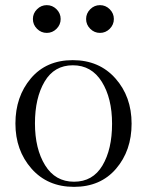

<svg xmlns="http://www.w3.org/2000/svg" viewBox="-20 -717 572 747"><path d="M40 -236.5Q40 -341 100 -412Q160 -483 263 -483Q366 -483 429 -412Q492 -341 492 -236Q492 -131 431.5 -60.5Q371 10 268 10Q165 10 102.5 -61Q40 -132 40 -236.5ZM155.5 -74Q195 -10 268 -10Q341 -10 378.5 -73Q416 -136 416 -235.5Q416 -335 376 -399Q336 -463 263.5 -463Q191 -463 153.5 -399.5Q116 -336 116 -237Q116 -138 155.5 -74ZM124 -605Q108 -621 108 -643Q108 -665 124 -681Q140 -697 162 -697Q184 -697 200 -681Q216 -665 216 -643Q216 -621 200 -605Q184 -589 162 -589Q140 -589 124 -605ZM331 -605Q315 -621 315 -643Q315 -665 331 -681Q347 -697 369 -697Q391 -697 407 -681Q423 -665 423 -643Q423 -621 407 -605Q391 -589 369 -589Q347 -589 331 -605Z"/></svg>

Font: Gilda Display
Style: Regular
Weight: 400
Designer: Eduardo Rodriguez Tunni
Foundry: Eduardo Rodriguez Tunni
Version: Version 1.001